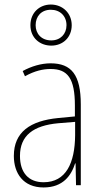

<svg xmlns="http://www.w3.org/2000/svg" viewBox="-20 -816 450 846"><path d="M206 -615C257 -615 296 -651 296 -705C296 -758 256 -796 204 -796C154 -796 114 -760 114 -705C114 -649 156 -615 206 -615ZM206 -638C162 -638 137 -668 137 -705C137 -744 162 -773 204 -773C245 -773 273 -745 273 -705C273 -666 246 -638 206 -638ZM203 -537C162 -537 118 -524 80 -503L90 -480C133 -504 170 -512 203 -512C278 -512 310 -471 310 -351V-303L237 -296C113 -284 41 -234 41 -129C41 -53 82 10 172 10C258 10 294 -43 311 -96H313L315 0H336V-356C336 -486 295 -537 203 -537ZM237 -273 311 -279V-220C310 -98 271 -13 172 -13C106 -13 68 -55 68 -129C68 -219 127 -263 237 -273Z"/></svg>

Font: Noto Sans Lao Condensed Thin
Style: Regular
Weight: 100
Width: 3
Designer: Monotype Design Team
Foundry: Monotype Imaging Inc.
Version: Version 2.003